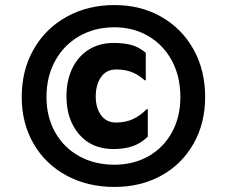

<svg xmlns="http://www.w3.org/2000/svg" viewBox="-20 -728 898 760"><path d="M433 -708Q537 -708 618.5 -661.5Q700 -615 746 -532.5Q792 -450 792 -344Q792 -240 746 -159Q700 -78 618.5 -33Q537 12 433 12Q327 12 243.5 -33Q160 -78 113 -159Q66 -240 66 -344Q66 -450 113 -532.5Q160 -615 243.5 -661.5Q327 -708 433 -708ZM433 -76Q508 -76 567.5 -109.5Q627 -143 660.5 -204Q694 -265 694 -344Q694 -425 660.5 -487.5Q627 -550 567.5 -585Q508 -620 433 -620Q355 -620 294 -585Q233 -550 198.5 -487.5Q164 -425 164 -344Q164 -265 198.5 -204Q233 -143 294 -109.5Q355 -76 433 -76ZM359 -346Q359 -301 380 -272Q401 -243 439 -243Q476 -243 505 -256Q534 -269 561 -296H565V-187Q537 -160 504 -149Q471 -138 429 -138Q343 -138 293 -196.5Q243 -255 243 -347Q243 -408 265.5 -456Q288 -504 330.5 -531Q373 -558 430 -558Q470 -558 500 -550Q530 -542 557 -519V-410H553Q527 -433 500.5 -443Q474 -453 440 -453Q401 -453 380 -423Q359 -393 359 -346Z"/></svg>

Font: AmikoBold
Style: Bold
Weight: 700
Designer: Pablo Impallari, Rodrigo Fuenzalida, Andres Torresi
Foundry: Impallari Type
Version: Version 1.000; ttfautohint (v1.3)